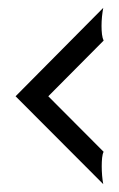

<svg xmlns="http://www.w3.org/2000/svg" viewBox="-20 -548 306 493"><path d="M245.1 -527.8Q243.2 -517.6 241.9 -505.4Q240.7 -493.2 240.7 -481.4Q240.7 -469.7 241.9 -459.7Q243.2 -449.7 246.1 -443.8L104 -300.8L246.1 -158.2Q243.2 -152.8 242.2 -142.8Q241.2 -132.8 241.2 -121.1Q241.2 -109.4 242.2 -97.2Q243.2 -85 245.1 -75.2L20 -300.8Z"/></svg>

Font: 003 KoZ KJR
Style: Regular
Weight: 400
Designer: Ko Z, Min Khaing
Foundry: Your Own Font Foundry
Version: Version 2.50;March 29, 2020;